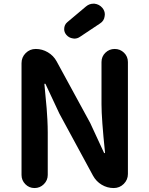

<svg xmlns="http://www.w3.org/2000/svg" viewBox="-20 -1000 788 1015"><path d="M93.8 -75.2V-666Q93.8 -697.3 115.7 -719.2Q137.7 -741.2 168.9 -741.2Q203.1 -741.2 232.9 -723.6Q262.7 -706.1 279.3 -675.8L457 -349.6L529.3 -193.4Q531.2 -190.4 533.7 -190.4Q536.1 -190.4 535.2 -193.4Q516.6 -372.1 516.6 -448.2V-671.9Q516.6 -701.2 537.1 -721.2Q557.6 -741.2 586.4 -741.2Q615.2 -741.2 635.7 -721.2Q656.2 -701.2 656.2 -671.9V-80.1Q656.2 -49.8 634.3 -27.8Q612.3 -5.9 581.1 -5.9Q546.9 -5.9 517.6 -23.4Q488.3 -41 471.7 -71.3L293.9 -399.4L220.7 -555.7Q219.7 -557.6 217.3 -557.6Q214.8 -557.6 214.8 -554.7Q215.8 -541 220.2 -496.1Q224.6 -451.2 226.6 -427.7Q228.5 -404.3 230.5 -367.2Q232.4 -330.1 232.4 -300.8V-75.2Q232.4 -46.9 211.9 -26.4Q191.4 -5.9 162.6 -5.9Q133.8 -5.9 113.8 -26.4Q93.8 -46.9 93.8 -75.2ZM403.3 -805.7Q389.6 -795.9 373 -795.9Q369.1 -795.9 365.2 -796.9Q344.7 -799.8 331.1 -815.4Q319.3 -829.1 319.3 -845.7Q319.3 -869.1 335.9 -882.8L434.6 -965.8Q452.1 -980.5 473.6 -980.5Q476.6 -980.5 479.5 -980.5Q504.9 -977.5 521.5 -958Q534.2 -942.4 534.2 -923.8Q534.2 -918.9 533.2 -914.1Q530.3 -889.6 508.8 -876Z"/></svg>

Font: Gen Jyuu GothicX Bold
Style: Bold
Weight: 700
Designer: Ryoko NISHIZUKA (kana &amp; ideographs); Paul D. Hunt (Latin, Greek &amp; Cyrillic); Wenlong ZHANG (bopomofo); Sandoll C
Version: Version 1.058.20140828